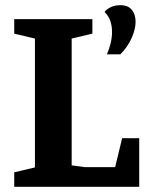

<svg xmlns="http://www.w3.org/2000/svg" viewBox="-20 -722 563 742"><path d="M35 0V-56L115 -75V-573L35 -592V-648H337V-592L257 -573V-83L308 -76H425L452 -188H518V0ZM393 -512Q402 -532 407.5 -554.5Q413 -577 413 -599Q413 -621 406.5 -640.5Q400 -660 384 -676Q394 -688 409.5 -695Q425 -702 445 -702Q475 -702 489.5 -684Q504 -666 504 -638Q504 -609 488.5 -574.5Q473 -540 445 -512Z"/></svg>

Font: Faustina Light
Style: Bold
Weight: 700
Version: Version 1.200